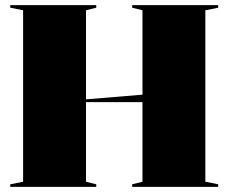

<svg xmlns="http://www.w3.org/2000/svg" viewBox="-20 -728 890 748"><path d="M830 -708V-698L780 -688V-20L830 -10V0H495V-10L535 -20V-688L495 -698V-708ZM355 -708V-698L315 -688V-20L355 -10V0H20V-10L70 -20V-688L20 -698V-708ZM545 -360V-330H303V-340Z"/></svg>

Font: Kalnia Thin
Style: Bold
Weight: 700
Version: Version 1.105